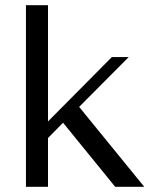

<svg xmlns="http://www.w3.org/2000/svg" viewBox="-20 -720 576 740"><path d="M165 -700V-252L411 -500H476L285 -308L536 0H424L223 -247L165 -188V0H80V-700Z"/></svg>

Font: Tenor Sans
Style: Regular
Weight: 400
Designer: Denis Masharov
Foundry: Denis Masharov
Version: Version 1.1